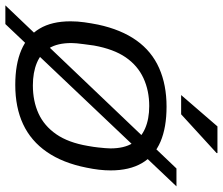

<svg xmlns="http://www.w3.org/2000/svg" viewBox="-90 -686 811 698"><g transform="rotate(90 315.0 -337.5)"><path d="M275 12Q200 12 148.5 -10Q97 -32 70.5 -76.5Q44 -121 44 -189Q44 -214 47.5 -239Q51 -264 56 -289Q74 -373 113.5 -428.5Q153 -484 214 -511Q275 -538 354 -538Q430 -538 481.5 -516Q533 -494 559.5 -448.5Q586 -403 586 -335Q586 -314 583.5 -292.5Q581 -271 576 -247Q559 -161 519 -103Q479 -45 418 -16.5Q357 12 275 12ZM277 -52Q334 -52 379 -72.5Q424 -93 454.5 -137Q485 -181 497 -252Q501 -274 502.5 -289Q504 -304 505 -314.5Q506 -325 506 -334Q506 -384 487 -414.5Q468 -445 433.5 -460Q399 -475 352 -475Q296 -475 250.5 -454Q205 -433 175 -389.5Q145 -346 132 -274Q129 -252 127 -237Q125 -222 124 -211.5Q123 -201 123 -192Q123 -142 141.5 -111.5Q160 -81 195 -66.5Q230 -52 277 -52ZM-14 48 579 -574H644L54 48ZM312 -591 426 -723H523V-720L382 -591Z"/></g></svg>

Font: Archivo SemiExpanded Light
Style: Italic
Weight: 300
Width: 6
Italic angle: -10°
Designer: Hector Gatti
Foundry: Omnibus-Type
Version: Version 2.001